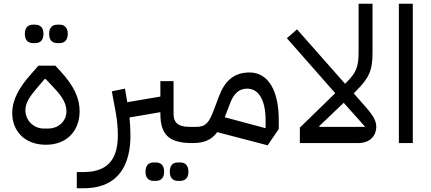

<svg xmlns="http://www.w3.org/2000/svg" viewBox="-20 -760 2288 1020"><path d="M285 -531H296C322 -531 340 -546 340 -580C340 -614 322 -629 296 -629H285C258 -629 241 -614 241 -580C241 -546 258 -531 285 -531ZM156 -531H167C193 -531 211 -546 211 -580C211 -614 193 -629 167 -629H156C129 -629 112 -614 112 -580C112 -546 129 -531 156 -531ZM224 9C337 9 403 -67 403 -169C403 -235 376 -301 301 -382L274 -411H184L150 -372C80 -295 45 -229 45 -159C45 -64 111 9 224 9ZM214 -77C157 -77 115 -122 115 -174C115 -213 136 -245 176 -292L217 -340H223L268 -292C312 -246 333 -208 333 -169C333 -116 291 -77 234 -77Z M926 201H937C963 201 981 186 981 152C981 118 963 103 937 103H926C899 103 882 118 882 152C882 186 899 201 926 201ZM797 201H808C834 201 852 186 852 152C852 118 834 103 808 103H797C770 103 753 118 753 152C753 186 770 201 797 201ZM388 240H425C616 240 673 107 673 -39C673 -71 671 -103 668 -136L832 -164V-156C832 -43 879 0 1001 0H1003L1023 -20V-86H988C930 -86 902 -105 902 -156V-329H832V-247L656 -217L644 -289L574 -275L595 -162C602 -124 606 -80 606 -41C606 63 571 154 425 154H388Z M1402 12 1461 -75V-122C1461 -280 1404 -375 1306 -375C1222 -375 1174 -329 1144 -250L1116 -176C1092 -111 1074 -86 1023 -86L1003 -66V0C1065 0 1104 -17 1134 -58ZM1201 -208C1219 -255 1243 -289 1294 -289C1355 -289 1391 -226 1391 -122V-79L1174 -137Z M1573 0H1884C1948 0 1979 -42 1979 -86C1979 -117 1964 -145 1920 -195L1859 -264L1869 -274C1942 -347 1959 -385 1959 -482V-740H1885V-482C1885 -405 1872 -372 1818 -320L1813 -315L1558 -604L1504 -557L1761 -265L1573 -82ZM1920 -86H1677L1676 -90L1806 -214Z M2099 0H2173V-740H2099Z"/></svg>

Font: IBM Plex Arabic
Style: Regular
Weight: 400
Designer: Mike Abbink, Paul van der Laan, Pieter van Rosmalen, Wael Morcos, Khajak Apelian
Foundry: Bold Monday
Version: Version 1.0